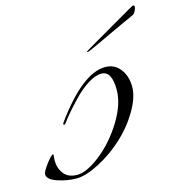

<svg xmlns="http://www.w3.org/2000/svg" viewBox="-109 -804 863 927"><g transform="rotate(-15 323.0 -340.0)"><path d="M82 -110 80 -84Q80 -45 101.5 -16.5Q123 12 169.5 12Q216 12 285.5 -42.5Q355 -97 406.5 -180.5Q458 -264 458 -336Q458 -430 406 -430Q376 -430 338 -406Q300 -382 266 -346Q206 -284 178 -244Q174 -238 170 -238Q166 -238 166 -241Q166 -244 168 -248Q318 -456 432 -456Q478 -456 506 -420Q534 -384 534 -331Q534 -278 495 -212Q456 -146 399 -94Q342 -42 274.5 -7Q207 28 160.5 28Q114 28 66.5 12Q19 -4 18 -30Q18 -43 44.5 -78.5Q71 -114 80 -114Q82 -114 82 -110ZM388 -564 626 -702Q635 -708 642 -708Q646 -708 646 -700Q646 -692 639.5 -679.5Q633 -667 626 -664Q594 -650 530 -620Q378 -548 372 -548Q366 -548 366 -549.5Q366 -551 388 -564Z"/></g></svg>

Font: Miama
Style: Regular
Weight: 400
Italic angle: 16.5°
Designer: Linus Romer
Foundry: Linus Romer
Version: 0.32